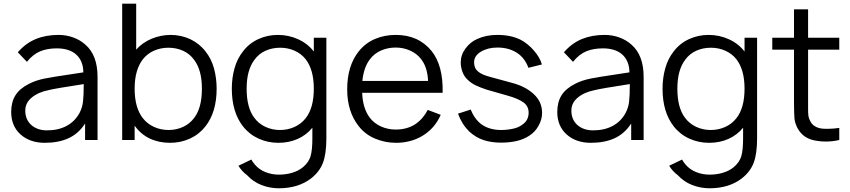

<svg xmlns="http://www.w3.org/2000/svg" viewBox="-20 -770 4674 1056"><path d="M448 0V-90.5Q411.5 -34.5 356.5 -9.5Q301.5 15.5 226 15.5Q145 15.5 93 -30.5Q41.5 -77 41.5 -154Q41.5 -208.5 65 -246Q88.5 -283.5 140.5 -309.5Q177.5 -328.5 225.5 -338Q274 -347.5 363.5 -360.5L438.5 -372Q438 -405 427.5 -429.8Q417 -454.5 398 -471Q379 -487.5 352.2 -495.8Q325.5 -504 292.5 -504Q241.5 -504 202.5 -488.5Q162.5 -472.5 128 -430L78 -482.5Q121.5 -532.5 176.8 -555.2Q232 -578 302 -578Q344 -578 382.2 -564.2Q420.5 -550.5 449 -525Q516.5 -467 516.5 -347V0ZM440.5 -307.5Q362 -295.5 313.5 -287.2Q265 -279 246 -274Q190 -263 154 -233Q119 -204 119 -161.5Q119 -112.5 152 -82.5Q186 -53 238.5 -53Q300.5 -53 346.2 -77.5Q392 -102 417.5 -149Q433 -179 436.5 -211Q438.5 -227.5 439.5 -251.5Q440.5 -275.5 440.5 -307.5Z M1171.5 -282.5Q1171.5 -153.5 1110 -75Q1075.5 -31 1025 -7.8Q974.5 15.5 915.5 15.5Q853.5 15.5 803.5 -8.2Q753.5 -32 720.5 -79V0H652V-750H729V-497Q746 -516.5 767.5 -531.5Q789 -546.5 813.5 -556.8Q838 -567 864.5 -572.5Q891 -578 918.5 -578Q947 -578 974.5 -572Q1002 -566 1026.5 -554.5Q1051 -543 1072.2 -526Q1093.5 -509 1110 -487.5Q1142.5 -447 1157 -393.8Q1171.5 -340.5 1171.5 -282.5ZM1090.5 -282.5Q1090.5 -384 1048 -440.5Q1024 -474 987 -490.8Q950 -507.5 906 -507.5Q863.5 -507.5 827 -491.2Q790.5 -475 766.5 -445Q720.5 -386 720.5 -282.5Q720.5 -176.5 766.5 -119Q790.5 -88.5 827.5 -71.8Q864.5 -55 907 -55Q950.5 -55 987.8 -72.5Q1025 -90 1049 -123Q1090.5 -178 1090.5 -282.5Z M1775 -562.5V-8.5Q1775 76.5 1756 126Q1737 175.5 1690.5 211.5Q1620 265.5 1513.5 265.5Q1463.5 265.5 1417.8 247.5Q1372 229.5 1340.5 195Q1324.5 183 1312.2 169.5Q1300 156 1291.5 141.5L1362.5 107.5Q1368 119 1382 135.5Q1405 162.5 1439.8 176.5Q1474.5 190.5 1513.5 190.5Q1552.5 190.5 1587 180.2Q1621.5 170 1647 149Q1678.5 122 1688 89.5Q1698 55.5 1698 -8.5V-67.5Q1665 -27 1617 -5.8Q1569 15.5 1511.5 15.5Q1452.5 15.5 1401.8 -7.8Q1351 -31 1316.5 -75Q1255 -153.5 1255 -282.5Q1255 -341 1269.8 -394Q1284.5 -447 1316.5 -487.5Q1350 -531.5 1400.5 -554.8Q1451 -578 1508.5 -578Q1567.5 -578 1620 -554Q1673 -530 1706 -486.5V-562.5ZM1706 -282.5Q1706 -387 1660.5 -445Q1636.5 -475 1600 -491.2Q1563.5 -507.5 1521 -507.5Q1477 -507.5 1440 -490.8Q1403 -474 1379 -440.5Q1336.5 -384 1336.5 -282.5Q1336.5 -178 1378 -123Q1402 -90 1439.5 -72.5Q1477 -55 1519.5 -55Q1563 -55 1599.8 -71.8Q1636.5 -88.5 1660.5 -119Q1706 -175.5 1706 -282.5Z M2013.5 -123Q2037.5 -91.5 2075.2 -74.5Q2113 -57.5 2156.5 -57.5Q2218 -57.5 2263.5 -86.5Q2307.5 -116.5 2332.5 -165.5L2404 -138.5Q2371 -63 2302 -22Q2238 15.5 2158.5 15.5Q2097.5 15.5 2042 -8Q1988 -31 1953 -76Q1889.5 -156 1889.5 -279Q1889.5 -407.5 1953 -487.5Q1989.5 -533 2042 -555.5Q2094.5 -578 2156.5 -578Q2282.5 -578 2354.5 -488.5Q2418 -408.5 2414.5 -259.5H1972Q1975 -174.5 2013.5 -123ZM2014.5 -444Q1980.5 -399.5 1973 -325H2334.5Q2332.5 -362.5 2323.5 -391.8Q2314.5 -421 2296 -445Q2273 -475 2235.8 -491.8Q2198.5 -508.5 2156.5 -508.5Q2113 -508.5 2075.8 -492.2Q2038.5 -476 2014.5 -444Z M2886.5 -397Q2865 -454 2820.5 -481.2Q2776 -508.5 2716 -508.5Q2663.5 -508.5 2625.5 -486Q2587.5 -463.5 2587.5 -427Q2587.5 -410.5 2593 -398Q2598.5 -385.5 2610 -376Q2621.5 -366.5 2638.8 -359.2Q2656 -352 2679.5 -346L2795 -314.5Q2870 -295 2915.5 -252.5Q2961.5 -210.5 2961.5 -149Q2961.5 -112.5 2941.5 -77.5Q2922 -42.5 2890 -23Q2833.5 14.5 2735.5 14.5Q2682.5 14.5 2639.8 0.5Q2597 -13.5 2560.5 -47Q2520 -87 2499 -145L2569 -167.5Q2585.5 -125 2615 -97Q2637.5 -76 2668.5 -65.5Q2699.5 -55 2735.5 -55Q2768 -55 2799 -61.5Q2831 -68 2850 -82.5Q2887.5 -106.5 2887.5 -150Q2887.5 -187 2858 -207.5Q2828 -228.5 2772 -244L2656.5 -277Q2622 -288.5 2597.5 -300Q2573 -311.5 2553.5 -330Q2533.5 -348 2523.8 -374Q2514 -400 2514 -426Q2514 -468 2540 -503Q2553 -520.5 2569.2 -534Q2585.5 -547.5 2605.5 -556Q2654 -578 2715 -578Q2790.5 -578 2844 -551Q2883.5 -530 2916 -492.5Q2949.5 -454.5 2960.5 -415.5Z M3451.5 0V-90.5Q3415 -34.5 3360 -9.5Q3305 15.5 3229.5 15.5Q3148.5 15.5 3096.5 -30.5Q3045 -77 3045 -154Q3045 -208.5 3068.5 -246Q3092 -283.5 3144 -309.5Q3181 -328.5 3229 -338Q3277.5 -347.5 3367 -360.5L3442 -372Q3441.5 -405 3431 -429.8Q3420.5 -454.5 3401.5 -471Q3382.5 -487.5 3355.8 -495.8Q3329 -504 3296 -504Q3245 -504 3206 -488.5Q3166 -472.5 3131.5 -430L3081.5 -482.5Q3125 -532.5 3180.2 -555.2Q3235.5 -578 3305.5 -578Q3347.5 -578 3385.8 -564.2Q3424 -550.5 3452.5 -525Q3520 -467 3520 -347V0ZM3444 -307.5Q3365.5 -295.5 3317 -287.2Q3268.5 -279 3249.5 -274Q3193.5 -263 3157.5 -233Q3122.5 -204 3122.5 -161.5Q3122.5 -112.5 3155.5 -82.5Q3189.5 -53 3242 -53Q3304 -53 3349.8 -77.5Q3395.5 -102 3421 -149Q3436.5 -179 3440 -211Q3442 -227.5 3443 -251.5Q3444 -275.5 3444 -307.5Z M4144 -562.5V-8.5Q4144 76.5 4125 126Q4106 175.5 4059.5 211.5Q3989 265.5 3882.5 265.5Q3832.5 265.5 3786.8 247.5Q3741 229.5 3709.5 195Q3693.5 183 3681.2 169.5Q3669 156 3660.5 141.5L3731.5 107.5Q3737 119 3751 135.5Q3774 162.5 3808.8 176.5Q3843.5 190.5 3882.5 190.5Q3921.5 190.5 3956 180.2Q3990.5 170 4016 149Q4047.5 122 4057 89.5Q4067 55.5 4067 -8.5V-67.5Q4034 -27 3986 -5.8Q3938 15.5 3880.5 15.5Q3821.5 15.5 3770.8 -7.8Q3720 -31 3685.5 -75Q3624 -153.5 3624 -282.5Q3624 -341 3638.8 -394Q3653.5 -447 3685.5 -487.5Q3719 -531.5 3769.5 -554.8Q3820 -578 3877.5 -578Q3936.5 -578 3989 -554Q4042 -530 4075 -486.5V-562.5ZM4075 -282.5Q4075 -387 4029.5 -445Q4005.5 -475 3969 -491.2Q3932.5 -507.5 3890 -507.5Q3846 -507.5 3809 -490.8Q3772 -474 3748 -440.5Q3705.5 -384 3705.5 -282.5Q3705.5 -178 3747 -123Q3771 -90 3808.5 -72.5Q3846 -55 3888.5 -55Q3932 -55 3968.8 -71.8Q4005.5 -88.5 4029.5 -119Q4075 -175.5 4075 -282.5Z M4424.5 -206.5V-168.5Q4424.5 -146 4426.5 -131.8Q4428.5 -117.5 4436 -105Q4444 -86.5 4462.2 -75.5Q4480.5 -64.5 4503.5 -62.5Q4508.5 -62 4515.5 -61.8Q4522.5 -61.5 4532.5 -61.5Q4548 -61.5 4563.8 -62.8Q4579.5 -64 4596 -66.5V0Q4559.5 8.5 4522 8.5Q4496 8.5 4475.5 5Q4436.5 0 4410 -17Q4383.5 -34 4366 -65.5Q4352.5 -92 4349.5 -118.5Q4348.5 -132.5 4347.8 -153.8Q4347 -175 4347 -204V-497H4227.5V-562.5H4347V-718.5H4424.5V-562.5H4596V-497H4424.5Z"/></svg>

Font: Russisch Sans
Style: Regular
Weight: 400
Designer: Michael Sharanda (font) & Cristiano Sobral (main changes)
Foundry: Michael Sharanda
Version: Version 2.00;October 25, 2020;FontCreator 13.0.0.2681 64-bit